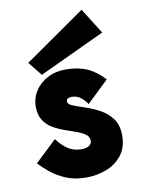

<svg xmlns="http://www.w3.org/2000/svg" viewBox="-83 -780 620 843"><g transform="rotate(-10 227.0 -358.5)"><path d="M234 6Q182 6 143 -10.5Q104 -27 76 -50Q48 -73 30 -93L126 -184Q150 -152 175.5 -136Q201 -120 234 -120Q257 -120 268.5 -128.5Q280 -137 280 -149Q280 -168 264.5 -179Q249 -190 225 -198.5Q201 -207 174 -216.5Q147 -226 123 -240Q99 -254 83.5 -278Q68 -302 68 -339Q68 -376 88 -407.5Q108 -439 143.5 -458Q179 -477 225 -477Q280 -477 320 -459.5Q360 -442 396 -403L299 -310Q288 -327 271 -340.5Q254 -354 231 -354Q223 -354 215 -351Q207 -348 207 -337Q207 -325 228.5 -316.5Q250 -308 282 -297.5Q314 -287 345.5 -270Q377 -253 398.5 -224Q420 -195 420 -149Q420 -95 392.5 -60.5Q365 -26 322.5 -10Q280 6 234 6ZM119 -472 69 -534 340 -723 412 -609Z"/></g></svg>

Font: Lil Grotesk Black
Style: Regular
Weight: 900
Designer: Bastien Sozeau
Foundry: NBR — Bastien Sozeau
Version: Version 3.003; ttfautohint (v1.8.4.7-5d5b);gftools[0.9.33]